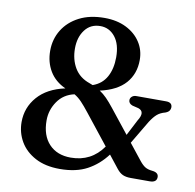

<svg xmlns="http://www.w3.org/2000/svg" viewBox="-80 -794 901 888"><g transform="rotate(10 370.0 -350.0)"><path d="M522 -34 475 -93.5Q437.5 -43.5 385.5 -15.5Q333.5 12.5 257 12.5Q189 12.5 141.8 -12.8Q94.5 -38 70.2 -79.8Q46 -121.5 46 -171Q46 -239 90.5 -290Q135 -341 218.5 -359Q169 -381.5 144 -423.2Q119 -465 119 -518.5Q119 -573 146 -616.8Q173 -660.5 222.5 -686Q272 -711.5 341 -711.5Q399 -711.5 442.5 -690Q486 -668.5 510.2 -631.5Q534.5 -594.5 534.5 -548Q534.5 -483 495.8 -438.8Q457 -394.5 377 -376.5Q394.5 -365 410.5 -348.8Q426.5 -332.5 445.5 -308.5L534.5 -196.5L573 -271Q601.5 -315.5 567 -327.5L538 -334.5Q519.5 -341.5 519.5 -357Q519.5 -367 527.5 -374Q535.5 -381 547.5 -381H687.5Q716.5 -381 716.5 -357.5Q716.5 -349 711.5 -341.8Q706.5 -334.5 693.5 -329.5Q670.5 -323.5 656 -311.2Q641.5 -299 625 -273.5L560 -164L620 -88.5Q634 -71 646.8 -63.2Q659.5 -55.5 680 -53.5Q710 -50.5 710 -29Q710 -3.5 677 -3.5H587.5Q565.5 -3.5 550.5 -10.2Q535.5 -17 522 -34ZM328.5 -671Q282.5 -671 256.2 -636.2Q230 -601.5 230 -549Q230 -497 253.2 -457.8Q276.5 -418.5 324.5 -402Q332.5 -399 340 -396Q383 -411 404 -449Q425 -487 425 -541.5Q425 -602.5 397.8 -636.8Q370.5 -671 328.5 -671ZM158.5 -198.5Q158.5 -127.5 196 -87.8Q233.5 -48 298 -48Q394 -48 449 -126.5L338 -266.5Q316 -294.5 299.5 -311.8Q283 -329 265 -339.5Q214.5 -328.5 186.5 -287.8Q158.5 -247 158.5 -198.5Z"/></g></svg>

Font: Fraunces 9pt Soft
Style: Regular
Weight: 400
Version: Version 1.000;[0bf87f6ff]